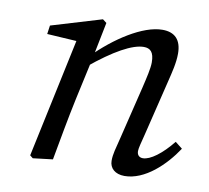

<svg xmlns="http://www.w3.org/2000/svg" viewBox="-62 -556 694 638"><g transform="rotate(10 284.5 -237.0)"><path d="M345.8 -29.5C345.8 -4.1 365 13.1 396.4 13.1C464.9 13.1 530 -50 569 -109.2L544.8 -128.3C508.9 -83.4 471.3 -55.6 446.5 -55.6C434.6 -55.6 426.6 -62.6 426.6 -76.5C426.6 -86.5 432.6 -107.3 439.5 -135.1L484.6 -320.2C492.6 -353.2 501.4 -386.1 501.4 -417.9C501.4 -464.2 479.2 -487.3 437.1 -487.3C371 -487.3 280.3 -427.6 213 -359.2L208.2 -322C287.4 -387.6 348 -420.4 385.8 -420.4C407.6 -420.4 420.6 -409.4 420.6 -373.8C420.6 -353.9 412.7 -321 404.7 -287.1L361.8 -110.8C351.9 -70.1 345.8 -52.7 345.8 -29.5ZM153.1 0C166.2 -71 178.2 -140.1 193.2 -210.1L224.2 -352.2L249.2 -477.2L236 -487.3L66.1 -436.2L62 -407L182.2 -399.6L164.3 -414L76.3 -0.1L86.4 8L153.1 0Z"/></g></svg>

Font: Source Serif Variable
Style: Italic
Weight: 389
Italic angle: -12°
Designer: Frank Grießhammer
Foundry: Adobe Systems Incorporated
Version: Version 3.001;hotconv 1.0.111;makeotfexe 2.5.65597